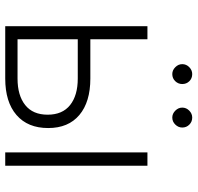

<svg xmlns="http://www.w3.org/2000/svg" viewBox="-30 -706 737 716"><g transform="rotate(90 338.0 -348.5)"><path d="M458 -160.2Q458 -84 409.4 -42Q360.8 0 273.4 0H78.1V-530.3H127V-317.4H273.4Q360.8 -317.4 409.4 -276.4Q458 -235.4 458 -160.2ZM273.4 -45.9Q336.4 -45.9 372.3 -74.5Q408.2 -103 408.2 -158.2Q408.2 -213.4 372.3 -241.9Q336.4 -270.5 273.4 -270.5H127V-45.9ZM548.8 -530.3H598.6V0H548.8ZM219.7 -660.2Q219.7 -675.3 231 -686.3Q242.2 -697.3 256.8 -697.3Q272.9 -697.3 283.4 -686.5Q293.9 -675.8 293.9 -660.2Q293.9 -645 283.2 -634Q272.5 -623 256.8 -623Q242.2 -623 231 -634.3Q219.7 -645.5 219.7 -660.2ZM381.8 -660.2Q381.8 -675.3 393.1 -686.3Q404.3 -697.3 418.9 -697.3Q434.6 -697.3 445.3 -686.5Q456.1 -675.8 456.1 -660.2Q456.1 -645.5 445.1 -634.3Q434.1 -623 418.9 -623Q404.3 -623 393.1 -634.3Q381.8 -645.5 381.8 -660.2Z"/></g></svg>

Font: Pretendard ExtraLight
Style: Regular
Weight: 200
Designer: Base glyphs from Inter by Rasmus Andersson; Hangeul glyphs from Noto Sans CJK(Source Han Sans) by Jang Soo-young and Kan
Foundry: Kil Hyung-jin
Version: Version 1.309